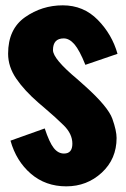

<svg xmlns="http://www.w3.org/2000/svg" viewBox="-20 -671 463 706"><path d="M214.4 -529.8Q174.8 -529.8 174.8 -486.8Q174.8 -454.6 263.7 -380.4L293.9 -353.5Q377.4 -278.3 393.1 -234.4Q408.7 -190.4 408.7 -163.6Q408.7 -86.4 354.2 -36.1Q299.8 14.2 223.6 14.2Q147.5 14.2 93.5 -32.2Q39.6 -78.6 18.6 -153.8L144.5 -198.7Q161.6 -147 177.7 -126.7Q193.8 -106.4 215.3 -106.4Q246.1 -106.4 246.1 -142.6Q246.1 -178.7 214.4 -210Q182.6 -241.2 148.4 -270L121.6 -293Q69.3 -338.4 39.6 -382.1Q9.8 -425.8 9.8 -473.6Q9.8 -564 72 -607.7Q134.3 -651.4 210.9 -651.4Q287.1 -651.4 339.6 -597.9Q392.1 -544.4 412.1 -473.1L293.9 -432.6Q272.5 -486.3 253.7 -508.1Q234.9 -529.8 214.4 -529.8Z"/></svg>

Font: Oswald-Bold
Style: Bold
Weight: 700
Designer: vernon adams
Foundry: vernon adams
Version: Version 2.002; ttfautohint (v0.92.18-e454-dirty) -l 8 -r 50 